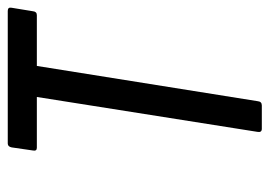

<svg xmlns="http://www.w3.org/2000/svg" viewBox="-120 -575 695 495"><g transform="rotate(-90 227.5 -327.5)"><path d="M143 0Q133 0 135 -11L225 -580H94Q85 -580 87 -590L95 -645Q97 -655 105 -655H447Q457 -655 455 -645L446 -590Q445 -580 436 -580H305L214 -10Q213 0 203 0Z"/></g></svg>

Font: Sofia Sans Condensed Medium
Style: Italic
Weight: 500
Italic angle: -9°
Designer: Botio Nikoltchev, Ani Petrova
Foundry: lettersoup
Version: Version 4.101; ttfautohint (v1.8.4.7-5d5b)